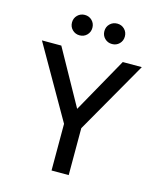

<svg xmlns="http://www.w3.org/2000/svg" viewBox="-130 -997 915 1091"><g transform="rotate(15 327.5 -451.5)"><path d="M278 0V-274.5L34 -700H148L328 -376L509.5 -700H621.5L379 -276V0ZM423.5 -783Q398 -783 380.5 -800.2Q363 -817.5 363 -843Q363 -868.5 380.5 -885.8Q398 -903 423.5 -903Q449 -903 466.2 -885.8Q483.5 -868.5 483.5 -843Q483.5 -817.5 466.2 -800.2Q449 -783 423.5 -783ZM232.5 -783Q207.5 -783 190 -800.2Q172.5 -817.5 172.5 -843Q172.5 -868.5 190 -885.8Q207.5 -903 232.5 -903Q258 -903 275.2 -885.8Q292.5 -868.5 292.5 -843Q292.5 -817.5 275.2 -800.2Q258 -783 232.5 -783Z"/></g></svg>

Font: Overpass Medium
Style: Regular
Weight: 500
Designer: Delve Withrington, Dave Bailey, Thomas Jockin
Foundry: Delve Fonts LLC
Version: Version 4.000